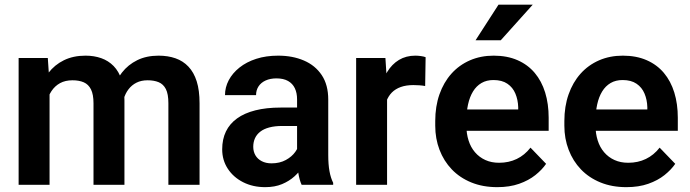

<svg xmlns="http://www.w3.org/2000/svg" viewBox="-20 -770 2873 800"><path d="M186.5 -419.9V0H57.6V-528.3H179.2ZM167.5 -283.2H127.9Q127.9 -338.4 141.4 -384.8Q154.8 -431.2 181.2 -465.6Q207.5 -500 246.3 -519Q285.2 -538.1 336.4 -538.1Q372.1 -538.1 401.9 -527.6Q431.6 -517.1 453.4 -494.9Q475.1 -472.7 486.8 -437.3Q498.5 -401.9 498.5 -352.5V0H369.6V-339.4Q369.6 -376.5 359.1 -397.5Q348.6 -418.5 329.1 -427Q309.6 -435.5 282.2 -435.5Q252 -435.5 230.2 -423.6Q208.5 -411.6 194.6 -390.6Q180.7 -369.6 174.1 -342.3Q167.5 -314.9 167.5 -283.2ZM488.8 -307.1 435.5 -297.4Q436 -347.2 449.2 -390.9Q462.4 -434.6 488 -467.5Q513.7 -500.5 552 -519.3Q590.3 -538.1 640.6 -538.1Q679.7 -538.1 711.2 -527.1Q742.7 -516.1 765.1 -492.4Q787.6 -468.8 799.6 -431.2Q811.5 -393.6 811.5 -339.4V0H681.6V-339.8Q681.6 -378.4 671.1 -398.9Q660.6 -419.4 641.1 -427.5Q621.6 -435.5 595.2 -435.5Q568.4 -435.5 548.6 -425.5Q528.8 -415.5 515.4 -397.9Q502 -380.4 495.4 -357.2Q488.8 -334 488.8 -307.1Z M1217.8 -112.3V-356Q1217.8 -382.8 1208.5 -402.3Q1199.2 -421.9 1180.2 -432.6Q1161.1 -443.4 1131.8 -443.4Q1106 -443.4 1086.7 -434.6Q1067.4 -425.8 1057.1 -409.9Q1046.9 -394 1046.9 -373.5H917.5Q917.5 -406.2 933.1 -435.8Q948.7 -465.3 977.8 -488.5Q1006.8 -511.7 1047.6 -524.9Q1088.4 -538.1 1139.2 -538.1Q1199.2 -538.1 1246.3 -517.8Q1293.5 -497.6 1320.6 -457Q1347.7 -416.5 1347.7 -355V-124.5Q1347.7 -85 1352.8 -56.9Q1357.9 -28.8 1368.2 -8.3V0H1236.8Q1227.5 -20 1222.7 -51Q1217.8 -82 1217.8 -112.3ZM1235.8 -321.8 1236.8 -245.1H1155.3Q1125 -245.1 1102.1 -239Q1079.1 -232.9 1064.5 -221.4Q1049.8 -210 1042.5 -194.1Q1035.2 -178.2 1035.2 -158.2Q1035.2 -138.7 1044.2 -123Q1053.2 -107.4 1070.6 -98.4Q1087.9 -89.4 1111.3 -89.4Q1145.5 -89.4 1170.9 -103.3Q1196.3 -117.2 1210.4 -137.2Q1224.6 -157.2 1225.6 -175.3L1262.7 -119.6Q1255.9 -99.6 1242.2 -77.1Q1228.5 -54.7 1207 -35.2Q1185.5 -15.6 1155.3 -2.9Q1125 9.8 1085 9.8Q1033.7 9.8 993.2 -10.7Q952.6 -31.2 929.2 -66.9Q905.8 -102.5 905.8 -147.9Q905.8 -189.9 921.4 -222.2Q937 -254.4 967.8 -276.6Q998.5 -298.8 1044.2 -310.3Q1089.8 -321.8 1148.9 -321.8Z M1592.8 -420.4V0H1463.9V-528.3H1585.9ZM1753.4 -531.7 1751.5 -411.6Q1740.7 -413.6 1727.3 -414.6Q1713.9 -415.5 1702.1 -415.5Q1672.4 -415.5 1649.9 -407.5Q1627.4 -399.4 1612.5 -384.3Q1597.7 -369.1 1589.8 -347.4Q1582 -325.7 1581.1 -298.3L1553.2 -301.8Q1553.2 -352.1 1563.5 -395Q1573.7 -438 1593.3 -470.2Q1612.8 -502.4 1642.3 -520.3Q1671.9 -538.1 1710.4 -538.1Q1721.2 -538.1 1733.6 -536.4Q1746.1 -534.7 1753.4 -531.7Z M2051.8 9.8Q1991.7 9.8 1943.8 -9.8Q1896 -29.3 1862.5 -64.2Q1829.1 -99.1 1811.3 -145.8Q1793.5 -192.4 1793.5 -246.1V-265.6Q1793.5 -326.7 1811 -376.7Q1828.6 -426.8 1860.8 -462.9Q1893.1 -499 1938 -518.6Q1982.9 -538.1 2037.1 -538.1Q2093.3 -538.1 2136.2 -519.3Q2179.2 -500.5 2208 -466.3Q2236.8 -432.1 2251.5 -384.5Q2266.1 -336.9 2266.1 -279.3V-225.1H1852.1V-314H2139.2V-323.7Q2138.2 -354.5 2127.4 -380.1Q2116.7 -405.8 2094.2 -421.1Q2071.8 -436.5 2036.1 -436.5Q2007.3 -436.5 1986.1 -424.1Q1964.8 -411.6 1950.9 -388.9Q1937 -366.2 1930.2 -335Q1923.3 -303.7 1923.3 -265.6V-246.1Q1923.3 -212.9 1932.4 -184.6Q1941.4 -156.2 1959.2 -135.5Q1977.1 -114.7 2002.2 -103.3Q2027.3 -91.8 2059.6 -91.8Q2100.1 -91.8 2133.1 -107.7Q2166 -123.5 2190.4 -154.8L2255.4 -87.4Q2238.8 -63 2210.7 -40.5Q2182.6 -18.1 2143.1 -4.2Q2103.5 9.8 2051.8 9.8ZM1961.4 -602.1 2057.1 -750.5H2199.7L2066.4 -602.1Z M2589.8 9.8Q2529.8 9.8 2481.9 -9.8Q2434.1 -29.3 2400.6 -64.2Q2367.2 -99.1 2349.4 -145.8Q2331.5 -192.4 2331.5 -246.1V-265.6Q2331.5 -326.7 2349.1 -376.7Q2366.7 -426.8 2398.9 -462.9Q2431.2 -499 2476.1 -518.6Q2521 -538.1 2575.2 -538.1Q2631.3 -538.1 2674.3 -519.3Q2717.3 -500.5 2746.1 -466.3Q2774.9 -432.1 2789.6 -384.5Q2804.2 -336.9 2804.2 -279.3V-225.1H2390.1V-314H2677.2V-323.7Q2676.3 -354.5 2665.5 -380.1Q2654.8 -405.8 2632.3 -421.1Q2609.9 -436.5 2574.2 -436.5Q2545.4 -436.5 2524.2 -424.1Q2502.9 -411.6 2489 -388.9Q2475.1 -366.2 2468.3 -335Q2461.4 -303.7 2461.4 -265.6V-246.1Q2461.4 -212.9 2470.5 -184.6Q2479.5 -156.2 2497.3 -135.5Q2515.1 -114.7 2540.3 -103.3Q2565.4 -91.8 2597.7 -91.8Q2638.2 -91.8 2671.1 -107.7Q2704.1 -123.5 2728.5 -154.8L2793.5 -87.4Q2776.9 -63 2748.8 -40.5Q2720.7 -18.1 2681.2 -4.2Q2641.6 9.8 2589.8 9.8Z"/></svg>

Font: Roboto SemiBold
Style: Regular
Weight: 600
Designer: Christian Robertson
Foundry: Google
Version: Version 3.009; 2024